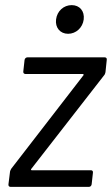

<svg xmlns="http://www.w3.org/2000/svg" viewBox="-20 -730 437 750"><path d="M246 -598C277 -598 303 -622 307 -654C311 -687 291 -710 260 -710C229 -710 203 -687 199 -654C195 -622 215 -598 246 -598ZM21 0H327C333 0 337 -4 338 -10L343 -55C344 -61 341 -65 335 -65H104C101 -65 100 -68 102 -70L386 -435C390 -439 391 -444 392 -448L397 -496C398 -502 395 -506 389 -506H87C82 -506 77 -502 76 -496L71 -451C70 -445 74 -441 79 -441H303C306 -441 308 -438 306 -436L24 -71C22 -67 19 -62 19 -58L13 -10C12 -4 16 0 21 0Z"/></svg>

Font: Barlow Semi Condensed
Style: Italic
Weight: 400
Width: 4
Italic angle: -7°
Designer: Jeremy Tribby
Foundry: Tribby Type
Version: Version 1.422;hotconv 1.0.109;makeotfexe 2.5.65596